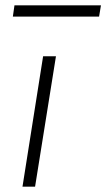

<svg xmlns="http://www.w3.org/2000/svg" viewBox="-20 -697 397 717"><path d="M64 0 141 -487H189L111 0ZM28 -635 34 -677H357L350 -635Z"/></svg>

Font: Nunito Sans 10pt SemiExpanded ExtraLight
Style: Italic
Weight: 250
Width: 6
Italic angle: -9°
Designer: Vernon Adams
Foundry: Vernon Adams
Version: Version 3.101;gftools[0.9.27]